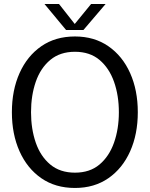

<svg xmlns="http://www.w3.org/2000/svg" viewBox="-20 -921 743 953"><path d="M352 12Q255 12 185 -36.5Q115 -85 77 -170Q39 -255 39 -364Q39 -473 77 -558Q115 -643 185 -691.5Q255 -740 352 -740Q448 -740 518 -691.5Q588 -643 626 -558Q664 -473 664 -364Q664 -255 626 -170Q588 -85 518 -36.5Q448 12 352 12ZM352 -64Q426 -64 474 -104.5Q522 -145 546 -213Q570 -281 570 -364Q570 -447 546 -515Q522 -583 474 -623.5Q426 -664 352 -664Q278 -664 229.5 -623.5Q181 -583 157.5 -515Q134 -447 134 -364Q134 -281 157.5 -213Q181 -145 229.5 -104.5Q278 -64 352 -64ZM308 -772 201 -901H273L351 -802L432 -901H504L394 -772Z"/></svg>

Font: Murecho
Style: Regular
Weight: 400
Designer: Neil Summerour
Foundry: Positype
Version: Version 1.010; ttfautohint (v1.8.3)